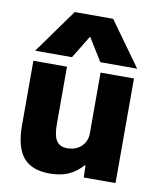

<svg xmlns="http://www.w3.org/2000/svg" viewBox="-88 -860 787 940"><g transform="rotate(10 305.5 -390.0)"><path d="M223 10Q133 10 91 -40.5Q49 -91 49 -200V-520H216V-233Q216 -177 232.5 -152Q249 -127 286 -127Q315 -127 336.5 -138.5Q358 -150 370.5 -170.5Q383 -191 383 -217V-520H549V0H391L389 -61H387Q354 -24 315 -7Q276 10 223 10ZM49 -570 207 -790H398L556 -570H373L303 -683H301L232 -570Z"/></g></svg>

Font: M PLUS 1 Thin ExtraBold
Style: Regular
Weight: 800
Version: Version 1.001